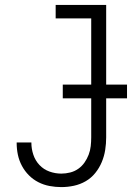

<svg xmlns="http://www.w3.org/2000/svg" viewBox="-20 -755 540 783"><path d="M230 8Q206 8 182 3.5Q158 -1 136.5 -12Q115 -23 98 -40Q81 -57 69.5 -78.5Q58 -100 53 -123.5Q48 -147 48 -171Q48 -172 48 -172.5Q48 -173 48 -174H108Q108 -174 108 -173.5Q108 -173 108 -172Q108 -148 116 -124Q124 -100 141 -82Q158 -64 181.5 -55.5Q205 -47 230 -47Q248 -47 266 -51.5Q284 -56 299 -66.5Q314 -77 324.5 -92Q335 -107 341.5 -124Q348 -141 350 -159Q352 -177 352 -195V-680H207V-735H413V-195Q413 -169 409 -143.5Q405 -118 395 -94Q385 -70 368.5 -49.5Q352 -29 329.5 -16Q307 -3 281.5 2.5Q256 8 230 8ZM236 -354V-410H498V-354Z"/></svg>

Font: Iosevka SS04 Light
Style: Regular
Weight: 300
Monospace: yes
Designer: Belleve Invis
Foundry: Belleve Invis
Version: Version 19.0.0; ttfautohint (v1.8.4)